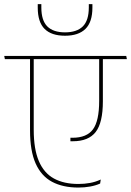

<svg xmlns="http://www.w3.org/2000/svg" viewBox="-37 -890 620 908"><path d="M400 -870.5H383Q383 -869.5 383 -862.8Q383 -856 383 -855Q383 -793 354.5 -765Q326 -737 270.5 -737Q215 -737 186.8 -765Q158.5 -793 158.5 -855Q158.5 -856 158.5 -862.5Q158.5 -869 158.5 -870.5H141.5Q141.5 -865 141.5 -861.2Q141.5 -857.5 141.5 -854Q141.5 -785.5 174 -753.2Q206.5 -721 270.5 -721Q334 -721 367 -753.2Q400 -785.5 400 -854Q400 -857.5 400 -861.2Q400 -865 400 -870.5ZM-14 -610.5H563L560 -625.5H-17ZM122.5 -276.5V-614.5H105V-274Q105 -176.5 131.5 -117Q158 -57.5 209.2 -30.2Q260.5 -3 333.5 -3Q362.5 -3 389 -7.8Q415.5 -12.5 436.5 -22L439.5 -41Q414.5 -29.5 388.5 -24.8Q362.5 -20 333.5 -20Q265 -20 218 -45.8Q171 -71.5 146.8 -128Q122.5 -184.5 122.5 -276.5ZM449.5 -411V-616L432 -615.5V-413Q432 -318.5 402.8 -278.5Q373.5 -238.5 305.5 -238.5Q304.5 -238.5 300.8 -238.5Q297 -238.5 296 -238.5V-222Q299.5 -222 301.8 -222Q304 -222 307.5 -222Q381.5 -222 415.5 -265.8Q449.5 -309.5 449.5 -411Z"/></svg>

Font: Anek Devanagari Medium Thin
Style: Regular
Weight: 250
Version: Version 1.003